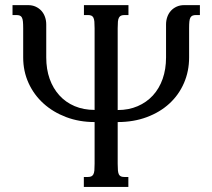

<svg xmlns="http://www.w3.org/2000/svg" viewBox="-20 -736 836 756"><path d="M633.8 -639.6Q633.8 -655.3 638.7 -669.2Q643.6 -683.1 652.8 -693.4Q662.1 -703.6 675.3 -709.7Q688.5 -715.8 705.1 -715.8H767.1V-676.8H752.4Q743.7 -676.8 738.3 -674.6Q732.9 -672.4 729.7 -666.7Q726.6 -661.1 725.6 -650.9Q724.6 -640.6 724.6 -624.5V-509.8Q724.6 -455.6 704.3 -408.9Q684.1 -362.3 647.2 -328.4Q610.4 -294.4 558.3 -274.9Q506.3 -255.4 443.4 -255.4V-91.3Q443.4 -75.2 444.3 -64.9Q445.3 -54.7 448.2 -49.1Q451.2 -43.5 456.5 -41.3Q461.9 -39.1 470.7 -39.1H485.4V0H310.1V-39.1H324.7Q333.5 -39.1 338.9 -41.3Q344.2 -43.5 347.4 -49.1Q350.6 -54.7 351.6 -64.9Q352.5 -75.2 352.5 -91.3V-255.4Q292 -255.4 240.5 -274.9Q189 -294.4 151.4 -328.4Q113.8 -362.3 92.5 -408.9Q71.3 -455.6 71.3 -509.8V-624.5Q71.3 -640.6 70.3 -650.9Q69.3 -661.1 66.4 -666.7Q63.5 -672.4 58.1 -674.6Q52.7 -676.8 43.9 -676.8H29.3V-715.8H90.8Q107.4 -715.8 120.6 -709.7Q133.8 -703.6 143.1 -693.4Q152.3 -683.1 157.2 -669.2Q162.1 -655.3 162.1 -639.6V-509.8Q162.1 -463.4 175.5 -425.5Q189 -387.7 213.9 -360.4Q238.8 -333 273.9 -318.1Q309.1 -303.2 352.5 -303.2V-624.5Q352.5 -640.6 351.6 -650.9Q350.6 -661.1 347.7 -666.7Q344.7 -672.4 339.4 -674.6Q334 -676.8 325.2 -676.8H310.5V-715.8H485.8V-676.8H471.2Q462.4 -676.8 457 -674.6Q451.7 -672.4 448.5 -666.7Q445.3 -661.1 444.3 -650.9Q443.4 -640.6 443.4 -624.5V-302.7Q486.8 -302.7 522 -317.9Q557.1 -333 582 -360.1Q606.9 -387.2 620.4 -425.3Q633.8 -463.4 633.8 -509.8Z"/></svg>

Font: Arian AMU Serif
Style: Regular
Weight: 400
Designer: Ruben Hakobyan (Tarumian)
Foundry: Ruben Hakobyan (Tarumian)
Version: Version 1.002